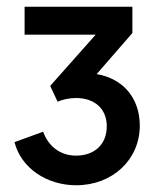

<svg xmlns="http://www.w3.org/2000/svg" viewBox="-20 -766 469 570"><path d="M206 -216C314 -216 395 -292 395 -393C395 -475 345 -533 267 -546L373 -668V-746H53V-663H264L129 -511L151 -464C166 -471 187 -475 206 -475C261 -475 297 -443 297 -391C297 -337 260 -304 206 -304C161 -304 125 -329 108 -375L23 -344C43 -266 120 -216 206 -216Z"/></svg>

Font: Mluvka SemiBold
Style: Regular
Weight: 600
Designer: Modified by Jiří Krblich, Original typeface by Gumpita Rahayu
Foundry: Gumpita Rahayu & Jiří Krblich
Version: Version 2.000;Glyphs 3.1.1 (3134)